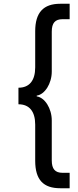

<svg xmlns="http://www.w3.org/2000/svg" viewBox="-20 -797 415 1020"><path d="M255 -629C255 -675 273 -695 312 -695H350V-777H300C211 -777 167 -731 167 -631V-439C167 -369 136 -331 78 -331V-243C136 -243 167 -205 167 -135V57C167 159 211 203 300 203H350V121H312C273 121 255 101 255 55V-157C255 -221 218 -279 175 -285V-289C218 -295 255 -353 255 -417Z"/></svg>

Font: UULA Sans Medium
Style: Regular
Weight: 500
Designer: Mohamed Gaber, Laura Garcia Mut
Foundry: Kief Type Foundry
Version: Version 3.006;hotconv 1.0.109;makeotfexe 2.5.65596